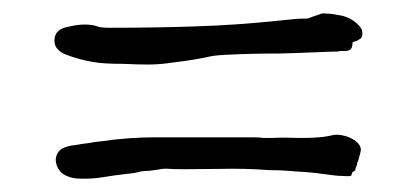

<svg xmlns="http://www.w3.org/2000/svg" viewBox="-20 -379 626 291"><path d="M431.6 -350.6Q448.2 -350.6 448.2 -351.6Q451.2 -352.5 453.1 -353.5Q456.1 -354.5 461.9 -356.4L464.8 -357.4Q467.8 -359.4 474.6 -358.4Q482.4 -358.4 491.2 -356.4Q500 -355.5 508.8 -351.6Q516.6 -347.7 522.5 -341.8Q529.3 -335.9 529.3 -328.1Q529.3 -321.3 524.4 -319.3Q520.5 -316.4 514.6 -315.4L513.7 -308.6Q511.7 -300.8 500 -301.8Q494.1 -301.8 491.2 -300.8H484.4Q413.1 -297.9 404.3 -297.9Q358.4 -297.9 321.3 -295.9Q301.8 -294.9 292 -292Q277.3 -289.1 263.7 -287.1Q250 -285.2 234.4 -283.2Q219.7 -281.2 203.1 -281.2Q189.5 -281.2 167 -282.2Q135.7 -282.2 120.1 -285.2Q98.6 -289.1 81.1 -295.9Q62.5 -302.7 62.5 -317.4Q62.5 -333 79.1 -337.4Q95.7 -341.8 108.4 -341.8Q120.1 -341.8 127.9 -338.9Q132.8 -336.9 145.5 -336.9Q210.9 -336.9 273.4 -338.9Q336.9 -340.8 402.3 -347.7ZM206.1 -120.1Q196.3 -120.1 189.5 -118.2Q182.6 -116.2 169.9 -115.2Q153.3 -113.3 135.7 -110.4Q118.2 -107.4 97.7 -108.4Q83 -109.4 73.2 -117.2Q64.5 -126 64.5 -137.7Q65.4 -147.5 73.2 -153.3Q82 -158.2 94.7 -159.2Q104.5 -161.1 114.3 -162.1Q124 -164.1 134.8 -165Q174.8 -170.9 216.8 -170.9Q257.8 -170.9 296.9 -170.9H361.3Q376 -170.9 377 -169.9Q383.8 -169.9 392.6 -169.9Q408.2 -170.9 435.5 -169.9Q463.9 -169.9 478.5 -172.9L482.4 -173.8Q485.4 -174.8 492.2 -174.8Q505.9 -173.8 516.6 -167Q529.3 -158.2 526.4 -148.4Q522.5 -133.8 522.5 -133.8Q520.5 -132.8 521.5 -130.9Q521.5 -129.9 520.5 -127.9Q518.6 -124 518.6 -122.1V-121.1L514.6 -118.2Q513.7 -118.2 513.7 -117.2V-116.2Q512.7 -115.2 512.7 -113.3Q511.7 -111.3 500 -112.3Q493.2 -112.3 485.4 -113.3Q477.5 -114.3 470.7 -115.2Q449.2 -118.2 428.7 -119.1Q409.2 -121.1 388.7 -121.1Q350.6 -124 313.5 -123Q244.1 -122.1 237.3 -123Q228.5 -124 220.7 -122.1Q213.9 -121.1 206.1 -120.1Z"/></svg>

Font: ToneOZ-Zhuyin-Tsuipita-TC
Style: Regular
Weight: 400
Designer: ÂÆ£ÂøóÂáåJeffrey Xuan(jeffreyx@gmail.com, ToneOZ.com) ÈòøÂù§(cjkFonts)
Foundry: ToneOZ
Version: Version 0.240710